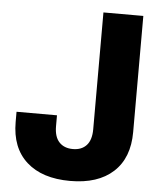

<svg xmlns="http://www.w3.org/2000/svg" viewBox="-53 -774 695 829"><g transform="rotate(5 295.0 -359.5)"><path d="M281.7 9.8Q160.2 9.8 92.8 -50.8Q25.4 -111.3 25.4 -223.6V-267.6H200.7V-220.2Q200.7 -174.3 222.2 -151.4Q243.7 -128.4 281.7 -128.4Q319.3 -128.4 340.6 -151.6Q361.8 -174.8 361.8 -221.2V-727.5H534.7V-224.1Q534.7 -111.8 468.3 -51Q401.9 9.8 281.7 9.8Z"/></g></svg>

Font: Inter Extra Bold
Style: Regular
Weight: 800
Designer: Rasmus Andersson
Foundry: rsms
Version: Version 4.000;git-3c8e0fc